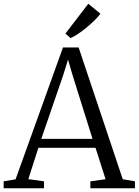

<svg xmlns="http://www.w3.org/2000/svg" viewBox="-24 -1003 740 1023"><path d="M59 -47.5 311.5 -750H395L630 -48L695 -37V0H457.5V-37L538.5 -48L485 -215.5H180.5L127 -48.5L210.5 -37V0H-4.5V-37ZM469 -263 362.5 -603 338.5 -685.5 312 -600.5 196 -263ZM351.5 -800.5 324.5 -824 446.5 -983 511 -930Q499 -913.5 479.5 -894.2Q460 -875 437.5 -856.5Q415 -838 392.8 -823Q370.5 -808 352.5 -800.5Z"/></svg>

Font: Merriweather 48pt Light
Style: Regular
Weight: 300
Version: Version 2.100